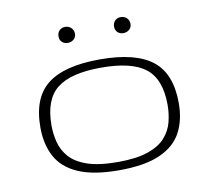

<svg xmlns="http://www.w3.org/2000/svg" viewBox="-64 -587 732 663"><g transform="rotate(-10 302.5 -255.0)"><path d="M302.7 4.9Q212.9 4.9 159.7 -18.6Q106.4 -42 83.3 -85.2Q60.1 -128.4 60.1 -188Q60.1 -291.5 118.9 -337.6Q177.7 -383.8 302.7 -383.8Q427.7 -383.8 486.6 -337.6Q545.4 -291.5 545.4 -188Q545.4 -128.4 522.2 -85.2Q499 -42 445.8 -18.6Q392.6 4.9 302.7 4.9ZM302.7 -23.9Q369.1 -23.9 409.7 -38.1Q450.2 -52.2 470.9 -76.2Q491.7 -100.1 499 -129.2Q506.3 -158.2 506.3 -188Q506.3 -278.8 458 -316.9Q409.7 -355 302.7 -355Q195.8 -355 147.5 -316.9Q99.1 -278.8 99.1 -188Q99.1 -158.2 106.4 -129.2Q113.8 -100.1 134.5 -76.2Q155.3 -52.2 195.8 -38.1Q236.3 -23.9 302.7 -23.9ZM399.4 -459Q386.7 -459 378.9 -466.6Q371.1 -474.1 371.1 -486.3Q371.1 -499 378.9 -507.1Q386.7 -515.1 399.4 -515.1Q411.6 -515.1 420.2 -507.1Q428.7 -499 428.7 -486.3Q428.7 -474.1 420.2 -466.6Q411.6 -459 399.4 -459ZM204.6 -459Q191.9 -459 184.1 -466.6Q176.3 -474.1 176.3 -486.3Q176.3 -499 184.1 -507.1Q191.9 -515.1 204.6 -515.1Q216.8 -515.1 225.3 -507.1Q233.9 -499 233.9 -486.3Q233.9 -474.1 225.3 -466.6Q216.8 -459 204.6 -459Z"/></g></svg>

Font: Gruppo
Style: Regular
Weight: 400
Designer: Vernon Adams
Foundry: Vernon Adams
Version: Version 1.001; ttfautohint (v1.8.4.7-5d5b);gftools[0.9.28]